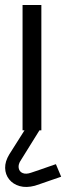

<svg xmlns="http://www.w3.org/2000/svg" viewBox="-52 -520 264 766"><path d="M106 -10H47V-2L-15 96Q-32 124 -31.5 150Q-31 176 -15.5 195.5Q0 215 26.5 222.5Q53 230 87 221Q94 219 111 213Q128 207 147 200.5Q166 194 179 189.5Q192 185 192 185L171 135Q171 135 162 138Q153 141 139 146Q125 151 107.5 157Q90 163 72 169Q52 176 38.5 170.5Q25 165 22.5 150Q20 135 32 118L106 -1ZM38 0H113V-500H38Z"/></svg>

Font: Advent Pro Medium
Style: Regular
Weight: 500
Designer: VivaRado, Andreas Kalpakidis
Foundry: VivaRado, Andreas Kalpakidis
Version: Version 3.000